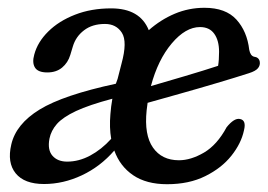

<svg xmlns="http://www.w3.org/2000/svg" viewBox="-20 -461 687 493"><path d="M9 -90Q21 -142.5 81.8 -179.8Q142.5 -217 277.5 -246Q279.5 -252.5 282 -258.5L292 -297.5Q307.5 -354 293 -376.8Q278.5 -399.5 249.5 -399.5Q217 -399.5 195.8 -383.2Q174.5 -367 167 -341.5L160.5 -320Q154.5 -300 139.5 -287.5Q124.5 -275 101.5 -275Q77.5 -275 69.8 -287.5Q62 -300 68 -321Q76.5 -353 103.8 -380Q131 -407 172.5 -423.2Q214 -439.5 265.5 -439.5Q339.5 -439.5 362 -383.5Q392.5 -410.5 428.8 -425.8Q465 -441 505 -441Q559.5 -441 587 -410.8Q614.5 -380.5 620 -333Q623 -318 632 -315.5Q645 -314 647 -302.5Q648.5 -293.5 642.5 -286Q636.5 -278.5 619 -273Q585 -262 537 -247.8Q489 -233.5 440.8 -220Q392.5 -206.5 359 -197Q357.5 -187.5 356.5 -177.5Q350 -114.5 372.8 -82Q395.5 -49.5 439.5 -49.5Q470 -49.5 503.8 -69.2Q537.5 -89 562 -134.5Q581.5 -158.5 596 -155.5Q613 -152.5 606.5 -126.5Q599.5 -93 574.2 -61.2Q549 -29.5 507.2 -8.8Q465.5 12 409 12Q356 12 322 -11Q288 -34 273.5 -74.5Q237.5 -33 190 -10.8Q142.5 11.5 93 11.5Q42.5 11.5 20.2 -16Q-2 -43.5 9 -90ZM493.5 -391.5Q456.5 -391.5 421 -349.5Q385.5 -307.5 367.5 -240Q405.5 -251 454.5 -265.5Q503.5 -280 540 -292Q542.5 -306.5 542.5 -328Q542.5 -357 530.2 -374.2Q518 -391.5 493.5 -391.5ZM263.5 -168Q265 -188 268.5 -207.5Q208.5 -191.5 175 -175.8Q141.5 -160 126.2 -142.8Q111 -125.5 107 -105Q101.5 -76 114.8 -61Q128 -46 152.5 -46Q182.5 -46 211.5 -61.5Q240.5 -77 265.5 -104.5Q260.5 -133.5 263.5 -168Z"/></svg>

Font: Fraunces 144pt SuperSoft
Style: Italic
Weight: 400
Italic angle: -16°
Version: Version 1.000;[b76b70a41]